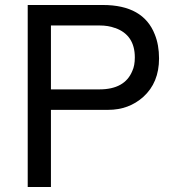

<svg xmlns="http://www.w3.org/2000/svg" viewBox="-20 -749 707 769"><path d="M184 -309V0H91V-729H392Q554 -729 600 -611Q617 -569 617 -515Q617 -418 554 -361Q496 -309 413 -309ZM184 -391H378Q480 -391 510 -465Q520 -486 520 -519Q520 -609 441 -637H440Q414 -647 378 -647H184Z"/></svg>

Font: Ekushey Bangla
Style: Regular
Weight: 400
Designer: Al Mamun Sumon
Foundry: Al Mamun Sumon
Version: Version 1.0